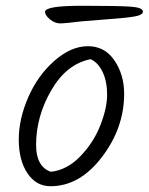

<svg xmlns="http://www.w3.org/2000/svg" viewBox="-20 -662 515 665"><path d="M294 -457Q211 -441 158 -350Q105 -259 105 -160Q105 -85 156 -67Q212 -73 258 -120.5Q304 -168 327.5 -228Q351 -288 351 -334Q351 -380 335.5 -412.5Q320 -445 294 -457ZM410 -337Q410 -219 333 -118Q256 -17 155 -17Q105 -17 75 -62Q45 -107 45 -178.5Q45 -250 78 -325.5Q111 -401 168.5 -451.5Q226 -502 284.5 -502Q343 -502 376.5 -452.5Q410 -403 410 -337ZM475 -622Q475 -610 446.5 -605Q418 -600 355.5 -595.5Q293 -591 262 -588Q206 -581 188 -581Q170 -581 153 -595Q136 -609 136 -621Q136 -642 262.5 -642Q389 -642 432 -639Q475 -636 475 -622Z"/></svg>

Font: Kalam Light
Style: Regular
Weight: 300
Version: Version 2.001;PS 1.0;hotconv 1.0.79;makeotf.lib2.5.61930; tt